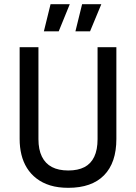

<svg xmlns="http://www.w3.org/2000/svg" viewBox="-20 -886 651 919"><path d="M307 13Q258 13 220.5 1.5Q183 -10 155 -31.5Q127 -53 109 -82Q91 -111 82.5 -146Q74 -181 74 -221V-660H164V-220Q164 -170 180.5 -136.5Q197 -103 228.5 -86.5Q260 -70 307 -70Q353 -70 384 -86Q415 -102 431 -135.5Q447 -169 447 -220V-660H537V-221Q537 -107 478 -47Q419 13 307 13ZM261 -736H190L222 -866H314ZM411 -736H341L373 -866H465Z"/></svg>

Font: Bricolage Grotesque SemiCondensed
Style: Regular
Weight: 400
Width: 4
Designer: Mathieu Triay
Foundry: Atelier Triay
Version: Version 1.001;gftools[0.9.33.dev8+g029e19f]